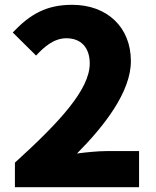

<svg xmlns="http://www.w3.org/2000/svg" viewBox="-20 -778 649 798"><path d="M42 0H558V-150H421C388 -150 337 -145 300 -140C414 -255 524 -396 524 -524C524 -666 424 -758 280 -758C174 -758 106 -720 33 -643L130 -547C165 -585 205 -619 256 -619C315 -619 353 -582 353 -514C353 -406 228 -271 42 -102Z"/></svg>

Font: Noto Sans CJK Black
Style: Bold
Weight: 900
Designer: Ryoko NISHIZUKA (kana & ideographs); Paul D. Hunt (Latin, Greek & Cyrillic); Wenlong ZHANG (bopomofo); Sandoll Communica
Foundry: Adobe Systems Incorporated
Version: Version 1.000;PS 1;hotconv 1.0.78;makeotf.lib2.5.61930